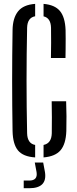

<svg xmlns="http://www.w3.org/2000/svg" viewBox="-20 -826 408 1016"><path d="M166 7Q102.5 3 75.2 -30Q48 -63 46.5 -132.5Q42 -400 46.5 -667.5Q47.5 -730.5 75.5 -765.8Q103.5 -801 166 -805.5V-740Q125 -732.5 123.5 -679.5Q120.5 -536.5 120.5 -400Q120.5 -263.5 123.5 -120.5Q125 -66.5 166 -59ZM249.5 -519Q250 -556 250.5 -599Q251 -642 250 -679.5Q248.5 -731 210.5 -739.5V-805.5Q270 -800.5 297.2 -767.8Q324.5 -735 327 -667Q327.5 -648.5 327.5 -620.8Q327.5 -593 327.2 -565.5Q327 -538 326.5 -519ZM210.5 7V-59Q252.5 -67.5 254 -120.5Q255 -159.5 254.5 -205.2Q254 -251 253.5 -290H330Q331.5 -250 331.8 -211.2Q332 -172.5 331 -132.5Q328.5 -64 300.5 -31Q272.5 2 210.5 7ZM105.5 170V129.5H134.5Q180.5 129.5 173.5 85L164 34H208.5L218 85Q231 170 134.5 170Z"/></svg>

Font: Big Shoulders Stencil Display Medium
Style: Regular
Weight: 500
Designer: Patric King
Foundry: XO Type Co
Version: Version 1.000